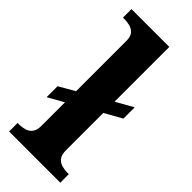

<svg xmlns="http://www.w3.org/2000/svg" viewBox="-245 -801 843 843"><g transform="rotate(45 176.0 -380.0)"><path d="M17 0V-53H29Q44 -53 60.5 -57.5Q77 -62 88.5 -76Q100 -90 100 -118V-264L27 -223V-291L100 -333V-646Q100 -673 88 -686Q76 -699 59.5 -703Q43 -707 29 -707H17V-760H252V-420L332 -465V-395L252 -350V-118Q252 -90 263.5 -76Q275 -62 292 -57.5Q309 -53 323 -53H335V0Z"/></g></svg>

Font: Noto Serif Tamil
Style: Bold
Weight: 700
Designer: Indian Type Foundry, Tom Grace, and the Monotype Design Team
Foundry: Monotype Imaging Inc.
Version: Version 2.003